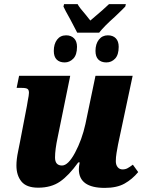

<svg xmlns="http://www.w3.org/2000/svg" viewBox="-20 -905 707 935"><path d="M364 -81Q364 -94 368 -114H361Q315 -50 272 -20.5Q229 9 166 9Q109 9 84.5 -21Q60 -51 60 -99Q60 -129 68 -167Q76 -205 77 -212L111 -389L115 -413Q121 -442 121 -453Q121 -467 114 -472Q107 -477 85 -477H61L73 -536H322L261 -237Q248 -177 248 -138Q248 -99 282 -99Q312 -99 345.5 -161.5Q379 -224 396 -301L445 -536H626L555 -202Q551 -181 547.5 -160Q544 -139 544 -120Q544 -102 553 -91Q562 -80 577 -80Q590 -80 600.5 -85.5Q611 -91 627 -103L653 -67Q624 -32 586.5 -11Q549 10 490 10Q364 10 364 -81ZM322 -811Q296 -857 289 -873L292 -885H358Q365 -870 400 -830Q406 -822 411 -816Q416 -810 420 -805Q491 -865 511 -885H593L590 -873Q583 -865 539 -823Q486 -776 463 -746H356Q350 -758 322 -811ZM242 -657Q242 -691 258 -712Q274 -733 302 -733Q326 -733 340.5 -718.5Q355 -704 355 -677Q355 -638 337 -619.5Q319 -601 295 -601Q270 -601 256 -615Q242 -629 242 -657ZM445 -657Q445 -691 461.5 -712Q478 -733 505 -733Q530 -733 544 -718.5Q558 -704 558 -677Q558 -638 540.5 -619.5Q523 -601 498 -601Q473 -601 459 -615Q445 -629 445 -657Z"/></svg>

Font: Noto Serif NarrowBlack
Style: Italic
Weight: 900
Width: 4
Italic angle: -12°
Designer: Monotype Design Team
Foundry: Monotype Imaging Inc.
Version: Version 1.001